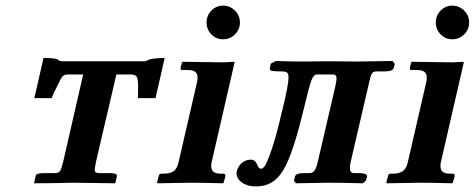

<svg xmlns="http://www.w3.org/2000/svg" viewBox="-20 -651 1689 683"><path d="M321.8 -77.1Q316.9 -51.8 316.9 -46.9Q316.9 -40.5 320.1 -38.3Q323.2 -36.1 331.1 -35.2H371.1Q384.3 -35.2 390.6 -32.2Q397 -29.3 396 -24.9L390.1 1L241.2 -1Q163.1 1 101.1 1L106.9 -25.9Q108.4 -35.2 137.2 -35.2H176.8Q189 -35.6 193.8 -43.2Q198.7 -50.8 205.1 -77.1L275.9 -386.2H223.1Q208.5 -386.2 202.1 -378.9Q195.8 -371.6 181.2 -339.8Q170.4 -320.8 164.1 -301.8H102.1L134.8 -444.8Q176.3 -444.8 186 -439Q191.9 -433.1 199.2 -433.1H496.1Q498.5 -433.1 499.8 -433.6Q501 -434.1 501.5 -434.6Q502 -435.1 503.4 -436Q504.9 -437 506.8 -438Q526.4 -444.8 565.9 -444.8L533.2 -301.8H470.2Q471.2 -312 471.2 -330.1V-346.2Q471.2 -370.6 466.1 -378.4Q460.9 -386.2 441.9 -386.2H394Z M615.7 -76.2 680.7 -357.9Q682.6 -363.8 682.6 -375Q682.6 -389.2 674.6 -395.5Q666.5 -401.9 647.5 -401.9H628.4Q621.1 -401.9 622.6 -410.2L627.4 -429.2L629.4 -431.2Q740.7 -429.2 775.4 -429.2L813.5 -431.2L814.5 -429.2L733.4 -76.2Q731.4 -69.8 731.4 -60.1Q731.4 -46.4 739.3 -39.8Q747.1 -33.2 765.6 -33.2H774.4Q783.2 -33.2 781.7 -23.9L775.4 -1L773.4 1Q698.7 -1 659.7 -1L540.5 1L538.6 -1L544.4 -23.9Q545.9 -33.2 554.7 -33.2H562.5Q587.4 -33.2 599.4 -43.5Q611.3 -53.7 615.7 -76.2ZM714.8 -570.8Q714.8 -595.7 731.9 -613.3Q749 -630.9 773.4 -630.9Q798.3 -630.9 815.9 -613.3Q833.5 -595.7 833.5 -570.8Q833.5 -546.4 815.9 -528.8Q798.3 -511.2 773.4 -511.2Q749 -511.2 731.9 -528.8Q714.8 -546.4 714.8 -570.8Z M872.6 -83Q880.9 -83 886.5 -77.9Q892.1 -72.8 894 -66.9Q896 -61 899.9 -55.9Q903.8 -50.8 909.7 -50.8Q911.6 -50.8 914.1 -52.5Q916.5 -54.2 918.2 -55.9Q919.9 -57.6 921.4 -59.6L923.3 -62Q953.1 -121.6 984.4 -259.8Q1006.3 -348.1 1006.3 -375Q1006.3 -389.2 1000.7 -393.1Q995.1 -397 980.5 -397Q955.6 -397 947.5 -398.7Q939.5 -400.4 939.5 -407.2Q939.5 -409.2 940.4 -411.1L943.4 -424.8L961.4 -434.1Q1019.5 -432.1 1059.6 -432.1L1144.5 -433.1Q1209.5 -432.1 1251.5 -432.1L1376.5 -434.1L1384.3 -423.8L1380.4 -409.2Q1377.4 -397 1348.6 -397H1320.3Q1307.6 -397 1303 -389.6Q1298.3 -382.3 1292.5 -355L1227.5 -75.2Q1224.6 -61.5 1224.6 -53.2Q1224.6 -35.2 1239.3 -35.2H1258.3Q1271 -35.2 1279.1 -32Q1287.1 -28.8 1285.6 -22.9L1281.2 -7.8L1270.5 1Q1189.5 -1 1149.4 -1L1033.2 1L1025.4 -7.8L1029.3 -22.9Q1032.2 -35.2 1062.5 -35.2H1080.6Q1092.8 -35.2 1099.1 -44.7Q1105.5 -54.2 1110.4 -75.2L1172.4 -341.8Q1177.2 -363.8 1177.2 -372.1Q1177.2 -386.2 1164.6 -386.2H1107.4Q1095.2 -386.2 1086.9 -363Q1078.6 -339.8 1061.5 -267.1Q1027.3 -123.5 996.6 -62Q978 -24.4 952.6 -6.1Q927.2 12.2 888.7 12.2Q859.9 12.2 840.6 -1.7Q821.3 -15.6 821.3 -35.2Q821.3 -36.1 821.8 -38.6Q822.3 -41 822.3 -42Q826.7 -59.1 839.8 -71Q853 -83 872.6 -83Z M1431.2 -76.2 1496.1 -357.9Q1498 -363.8 1498 -375Q1498 -389.2 1490 -395.5Q1481.9 -401.9 1462.9 -401.9H1443.8Q1436.5 -401.9 1438 -410.2L1442.9 -429.2L1444.8 -431.2Q1556.2 -429.2 1590.8 -429.2L1628.9 -431.2L1629.9 -429.2L1548.8 -76.2Q1546.9 -69.8 1546.9 -60.1Q1546.9 -46.4 1554.7 -39.8Q1562.5 -33.2 1581.1 -33.2H1589.8Q1598.6 -33.2 1597.2 -23.9L1590.8 -1L1588.9 1Q1514.2 -1 1475.1 -1L1356 1L1354 -1L1359.9 -23.9Q1361.3 -33.2 1370.1 -33.2H1377.9Q1402.8 -33.2 1414.8 -43.5Q1426.8 -53.7 1431.2 -76.2ZM1530.3 -570.8Q1530.3 -595.7 1547.4 -613.3Q1564.5 -630.9 1588.9 -630.9Q1613.8 -630.9 1631.3 -613.3Q1648.9 -595.7 1648.9 -570.8Q1648.9 -546.4 1631.3 -528.8Q1613.8 -511.2 1588.9 -511.2Q1564.5 -511.2 1547.4 -528.8Q1530.3 -546.4 1530.3 -570.8Z"/></svg>

Font: Linux Libertine
Style: Bold Italic
Weight: 700
Italic angle: -11.5°
Designer: Philipp H. Poll
Foundry: Philipp H. Poll
Version: Version 4.0.5